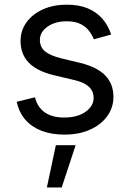

<svg xmlns="http://www.w3.org/2000/svg" viewBox="-20 -573 562 834"><path d="M462.9 -422.9 387.7 -402.3Q380.4 -420.9 366.7 -439Q353 -457 329.8 -468.8Q306.6 -480.5 269.5 -480.5Q219.7 -480.5 186.5 -457.3Q153.3 -434.1 153.3 -399.4Q153.3 -368.2 176 -349.6Q198.7 -331.1 247.1 -319.3L328.1 -299.8Q400.9 -282.2 436.8 -245.6Q472.7 -209 472.7 -152.3Q472.7 -105.5 445.8 -68.4Q418.9 -31.2 371.1 -9.8Q323.2 11.7 259.8 11.7Q204.1 11.7 161.1 -4.6Q118.2 -21 90.3 -52.7Q62.5 -84.5 52.7 -130.9L131.8 -150.4Q143.1 -106.4 175 -84.5Q207 -62.5 258.8 -62.5Q316.9 -62.5 351.8 -87.6Q386.7 -112.8 386.7 -147.5Q386.7 -176.3 366.7 -195.6Q346.7 -214.8 305.7 -224.6L214.8 -246.1Q139.6 -264.2 104.5 -301.3Q69.3 -338.4 69.3 -394.5Q69.3 -440.9 95.5 -476.6Q121.6 -512.2 167 -532.5Q212.4 -552.7 269.5 -552.7Q323.7 -552.7 362.1 -536.4Q400.4 -520 425.3 -491Q450.2 -461.9 462.9 -422.9ZM183.6 241.2 222.7 57.6H308.6L248 241.2Z"/></svg>

Font: Inter V
Style: 
Weight: 400
Designer: Rasmus Andersson
Foundry: rsms
Version: Version 4.000;git-a3f224843